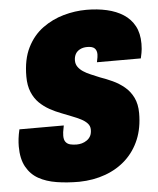

<svg xmlns="http://www.w3.org/2000/svg" viewBox="-52 -746 660 802"><g transform="rotate(-5 278.5 -344.5)"><path d="M248 12Q197 12 153.5 5Q110 -2 78 -20Q46 -38 27.5 -71.5Q9 -105 9 -157Q9 -172 11 -189.5Q13 -207 18 -228H204Q200 -209 199 -200.5Q198 -192 198 -185Q198 -168 205 -159Q212 -150 224 -147Q236 -144 251 -144Q262 -144 273 -147Q284 -150 294 -157Q304 -164 309.5 -174.5Q315 -185 315 -201Q315 -216 305 -227Q295 -238 278.5 -246.5Q262 -255 241 -263Q220 -271 198 -280Q174 -289 150.5 -302Q127 -315 108 -333.5Q89 -352 77.5 -379.5Q66 -407 66 -445Q66 -517 90.5 -566Q115 -615 155.5 -644.5Q196 -674 244 -687.5Q292 -701 340 -701Q386 -701 425.5 -692Q465 -683 494.5 -664Q524 -645 540.5 -614.5Q557 -584 557 -540Q557 -531 556 -518Q555 -505 549 -479H365Q368 -493 369 -500Q370 -507 370 -512Q370 -528 361 -537Q352 -546 330 -546Q312 -546 299 -539Q286 -532 280 -520.5Q274 -509 274 -494Q274 -479 282 -467.5Q290 -456 303.5 -447Q317 -438 335 -430.5Q353 -423 372 -415Q398 -406 424 -394Q450 -382 472.5 -363.5Q495 -345 508.5 -317.5Q522 -290 522 -252Q522 -190 502 -142Q482 -94 445.5 -60Q409 -26 358.5 -7.5Q308 11 248 12Z"/></g></svg>

Font: Archivo Condensed Black
Style: Italic
Weight: 900
Width: 3
Italic angle: -10°
Designer: Hector Gatti
Foundry: Omnibus-Type
Version: Version 2.001